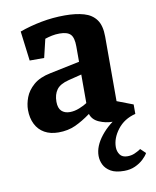

<svg xmlns="http://www.w3.org/2000/svg" viewBox="-83 -566 701 861"><g transform="rotate(-10 268.0 -135.5)"><path d="M413 231Q374 231 352 218Q330 205 320.5 185.5Q311 166 311 145Q311 101 347 55.5Q383 10 441 -21L442 5H400Q368 5 338.5 -8Q309 -21 301 -48Q264 -21 230 -5.5Q196 10 153 10Q116 10 89.5 -5Q63 -20 49 -48Q35 -76 35 -113Q35 -140 46 -169.5Q57 -199 85 -223.5Q113 -248 163 -258L298 -286V-356Q298 -396 283.5 -411Q269 -426 234 -426Q215 -426 198.5 -422.5Q182 -419 167 -414L147 -330H81L64 -465Q111 -482 163.5 -492Q216 -502 271 -502Q321 -502 357.5 -491.5Q394 -481 413.5 -454Q433 -427 433 -377V-83L506 -55V-12Q454 1 424 40Q394 79 394 120Q394 139 404.5 154Q415 169 439 169Q456 169 470.5 163Q485 157 500 147L523 169Q516 182 500.5 196.5Q485 211 463 221Q441 231 413 231ZM219 -71Q240 -71 262.5 -80Q285 -89 298 -98V-228L238 -213Q198 -203 182.5 -181.5Q167 -160 167 -127Q167 -98 181 -84.5Q195 -71 219 -71Z"/></g></svg>

Font: Manuale
Style: Regular
Weight: 400
Designer: Eduardo Tunni / Pablo Cosgaya
Foundry: Eduardo Tunni / Pablo Cosgaya
Version: Version 1.002